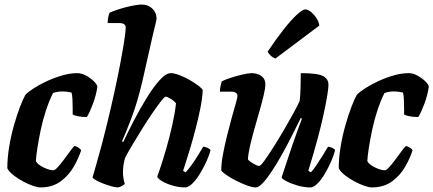

<svg xmlns="http://www.w3.org/2000/svg" viewBox="-20 -820 1896 840"><path d="M156 0Q145 0 124.5 -7Q104 -14 81.5 -26Q59 -38 39.5 -53Q20 -68 12 -84Q12 -128 20 -177Q28 -226 41 -271.5Q54 -317 67.5 -352.5Q81 -388 91 -405Q101 -416 125 -432Q149 -448 182 -463.5Q215 -479 250.5 -489.5Q286 -500 318 -500Q337 -500 357 -489Q377 -478 391 -464Q405 -450 406 -441Q401 -404 386.5 -365.5Q372 -327 360 -308Q338 -308 321 -311.5Q304 -315 298 -319Q298 -325 298 -344.5Q298 -364 297 -384.5Q296 -405 293 -415Q273 -420 254 -420Q244 -420 233.5 -418.5Q223 -417 212 -413Q195 -379 181 -336.5Q167 -294 158 -251Q149 -208 143.5 -172Q138 -136 137 -115Q145 -100 170.5 -87.5Q196 -75 214 -75Q220 -75 232 -88Q244 -101 258 -119.5Q272 -138 284.5 -155.5Q297 -173 305 -181Q315 -180 323.5 -174Q332 -168 335 -163Q325 -130 303.5 -92Q282 -54 246 -27Q210 0 156 0Z M496 0Q485 0 467.5 -5Q450 -10 431.5 -17Q413 -24 400 -31.5Q387 -39 385 -44Q391 -66 403 -107Q415 -148 427.5 -195.5Q440 -243 450 -285Q466 -351 480.5 -417Q495 -483 506 -541Q517 -599 523.5 -641Q530 -683 530 -699Q530 -719 503 -719H451Q451 -731 453.5 -744Q456 -757 459 -764Q473 -771 499.5 -779.5Q526 -788 554 -794Q582 -800 601 -800Q629 -800 647 -782Q665 -764 665 -738Q665 -735 661 -718Q657 -701 650 -673L603 -465Q581 -371 554.5 -302Q528 -233 514 -202L519 -198Q539 -241 566 -293Q593 -345 622 -392Q651 -439 678.5 -469.5Q706 -500 728 -500Q743 -500 766 -491Q789 -482 811.5 -469Q834 -456 850 -443.5Q866 -431 867 -425Q865 -388 856 -343.5Q847 -299 835 -253.5Q823 -208 811.5 -169.5Q800 -131 791.5 -105Q783 -79 781 -73L792 -66Q802 -76 816.5 -96Q831 -116 845 -138.5Q859 -161 869 -178Q878 -178 888.5 -173Q899 -168 901 -163Q896 -142 883.5 -114.5Q871 -87 855 -60.5Q839 -34 821.5 -17Q804 0 790 0Q763 0 735.5 -8Q708 -16 689 -27.5Q670 -39 668 -47Q672 -58 683.5 -92.5Q695 -127 708.5 -174Q722 -221 733.5 -272Q745 -323 750 -368Q740 -380 725.5 -388.5Q711 -397 705 -397Q700 -397 685 -378Q670 -359 649 -328.5Q628 -298 605.5 -262Q583 -226 562 -191Q541 -156 527 -129Q523 -115 520.5 -99Q518 -83 518 -65Q518 -41 526 -15Q521 -10 512 -5.5Q503 -1 496 0Z M1099 0Q1084 0 1059.5 -9Q1035 -18 1010 -31Q985 -44 967.5 -56.5Q950 -69 948 -75Q948 -105 955.5 -145Q963 -185 973.5 -227Q984 -269 994 -305.5Q1004 -342 1011.5 -367.5Q1019 -393 1019 -400Q1019 -419 990 -419H942Q942 -431 945 -444Q948 -457 950 -464Q963 -471 989 -479.5Q1015 -488 1041 -494Q1067 -500 1081 -500Q1106 -500 1123.5 -487.5Q1141 -475 1141 -451Q1141 -435 1133.5 -403Q1126 -371 1114.5 -331Q1103 -291 1091.5 -250.5Q1080 -210 1072.5 -175.5Q1065 -141 1065 -122Q1074 -112 1090 -103Q1106 -94 1114 -94Q1120 -94 1136 -116Q1152 -138 1174 -172.5Q1196 -207 1219 -246Q1242 -285 1261.5 -320.5Q1281 -356 1291 -378Q1294 -404 1295 -439Q1296 -474 1296 -500Q1369 -500 1393 -487.5Q1417 -475 1417 -449Q1417 -419 1396 -321Q1375 -223 1329 -73L1340 -66Q1350 -76 1363.5 -96Q1377 -116 1391 -138.5Q1405 -161 1415 -178Q1424 -178 1434 -173Q1444 -168 1446 -163Q1441 -142 1429 -114.5Q1417 -87 1401.5 -60.5Q1386 -34 1369 -17Q1352 0 1338 0Q1311 0 1283 -8Q1255 -16 1234.5 -26.5Q1214 -37 1212 -44L1261 -191Q1272 -223 1283.5 -254Q1295 -285 1301 -301L1296 -304Q1279 -270 1258.5 -229Q1238 -188 1215.5 -147.5Q1193 -107 1171 -73.5Q1149 -40 1130.5 -20Q1112 0 1099 0ZM1185 -564Q1173 -568 1163.5 -577.5Q1154 -587 1151 -594Q1187 -648 1220 -690Q1253 -732 1278.5 -755.5Q1304 -779 1316 -779Q1326 -779 1339.5 -768.5Q1353 -758 1364 -741.5Q1375 -725 1377 -708Z M1606 0Q1595 0 1574.5 -7Q1554 -14 1531.5 -26Q1509 -38 1489.5 -53Q1470 -68 1462 -84Q1462 -128 1470 -177Q1478 -226 1491 -271.5Q1504 -317 1517.5 -352.5Q1531 -388 1541 -405Q1551 -416 1575 -432Q1599 -448 1632 -463.5Q1665 -479 1700.5 -489.5Q1736 -500 1768 -500Q1787 -500 1807 -489Q1827 -478 1841 -464Q1855 -450 1856 -441Q1851 -404 1836.5 -365.5Q1822 -327 1810 -308Q1788 -308 1771 -311.5Q1754 -315 1748 -319Q1748 -325 1748 -344.5Q1748 -364 1747 -384.5Q1746 -405 1743 -415Q1723 -420 1704 -420Q1694 -420 1683.5 -418.5Q1673 -417 1662 -413Q1645 -379 1631 -336.5Q1617 -294 1608 -251Q1599 -208 1593.5 -172Q1588 -136 1587 -115Q1595 -100 1620.5 -87.5Q1646 -75 1664 -75Q1670 -75 1682 -88Q1694 -101 1708 -119.5Q1722 -138 1734.5 -155.5Q1747 -173 1755 -181Q1765 -180 1773.5 -174Q1782 -168 1785 -163Q1775 -130 1753.5 -92Q1732 -54 1696 -27Q1660 0 1606 0Z"/></svg>

Font: Texturina 72pt 72pt ExtraBold
Style: Italic
Weight: 800
Italic angle: -11°
Designer: Guillermo Torres Carreño
Foundry: Omnibus-Type
Version: Version 1.002; ttfautohint (v1.8.3)